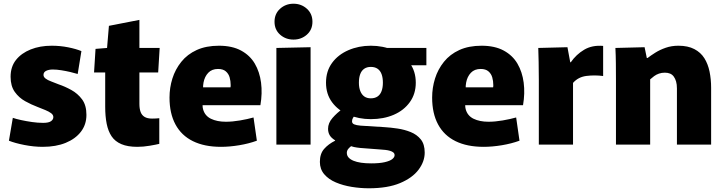

<svg xmlns="http://www.w3.org/2000/svg" viewBox="-20 -778 3898 1033"><path d="M210 12Q162 12 111 2Q60 -8 28 -21L49 -144Q66 -138 93.5 -132Q121 -126 152 -121.5Q183 -117 212 -117Q242 -117 254.5 -126Q267 -135 267 -148Q267 -160 255 -169Q243 -178 223.5 -186Q204 -194 181 -203Q149 -215 115.5 -233.5Q82 -252 59.5 -283.5Q37 -315 37 -365Q37 -419 66 -455.5Q95 -492 145 -512Q195 -532 258 -532Q304 -532 346.5 -523.5Q389 -515 418 -503L398 -380Q382 -385 358.5 -390.5Q335 -396 310 -400Q285 -404 264 -404Q243 -404 228.5 -397Q214 -390 214 -375Q214 -364 225 -355.5Q236 -347 255 -340Q274 -333 296 -324Q329 -313 363.5 -294Q398 -275 421.5 -243.5Q445 -212 445 -160Q445 -108 415.5 -69.5Q386 -31 333.5 -9.5Q281 12 210 12Z M719 12Q667 12 633 -2.5Q599 -17 580.5 -44.5Q562 -72 554 -112Q546 -152 546 -204V-388H486L494 -515L556 -520L566 -639L730 -671V-520H839L831 -388H730V-220Q730 -193 736.5 -175.5Q743 -158 758 -149Q773 -140 798 -140Q809 -140 818 -140.5Q827 -141 837 -142V-4Q821 0 786 6Q751 12 719 12Z M1169 12Q1080 12 1018 -18.5Q956 -49 924 -108.5Q892 -168 892 -253Q892 -306 907.5 -355.5Q923 -405 955.5 -445.5Q988 -486 1038.5 -509Q1089 -532 1158 -532Q1229 -532 1277 -506Q1325 -480 1351 -435.5Q1377 -391 1384.5 -333.5Q1392 -276 1381 -212H988L1088 -286Q1063 -226 1072.5 -190.5Q1082 -155 1115 -139Q1148 -123 1195 -123Q1231 -123 1271.5 -130Q1312 -137 1344 -146L1362 -21Q1318 -5 1266.5 3.5Q1215 12 1169 12ZM989 -308H1220Q1221 -312 1221 -315Q1221 -318 1221 -321Q1221 -342 1215.5 -361.5Q1210 -381 1195 -394Q1180 -407 1153 -407Q1120 -407 1100.5 -386.5Q1081 -366 1075 -334Q1069 -302 1077 -268Z M1467 -520 1651 -524V0H1467ZM1559 -565Q1517 -565 1487 -591.5Q1457 -618 1457 -661Q1457 -704 1487 -731Q1517 -758 1559 -758Q1601 -758 1631 -731Q1661 -704 1661 -661Q1661 -618 1631 -591.5Q1601 -565 1559 -565Z M1975 -137Q1910 -137 1854.5 -160.5Q1799 -184 1766.5 -228Q1734 -272 1734 -333Q1734 -395 1766.5 -439.5Q1799 -484 1854.5 -508Q1910 -532 1975 -532Q2041 -532 2096 -508Q2151 -484 2184 -439.5Q2217 -395 2217 -333Q2217 -273 2185 -228.5Q2153 -184 2098.5 -160.5Q2044 -137 1975 -137ZM1975 -249Q1997 -249 2011.5 -259Q2026 -269 2033 -288Q2040 -307 2040 -333Q2040 -360 2033 -379Q2026 -398 2011.5 -408Q1997 -418 1975 -418Q1954 -418 1939.5 -408Q1925 -398 1918 -379Q1911 -360 1911 -333Q1911 -307 1918.5 -288Q1926 -269 1940 -259Q1954 -249 1975 -249ZM1964 235Q1919 235 1872.5 227.5Q1826 220 1787 203.5Q1748 187 1724.5 159.5Q1701 132 1701 93Q1701 49 1724 23Q1747 -3 1783 -21V-23Q1762 -36 1753.5 -51Q1745 -66 1745 -85Q1745 -116 1769 -143.5Q1793 -171 1824 -193L1892 -161Q1884 -152 1879 -143.5Q1874 -135 1874 -125Q1874 -114 1885.5 -109Q1897 -104 1920 -102L2048 -94Q2081 -92 2118.5 -86.5Q2156 -81 2189.5 -67.5Q2223 -54 2244 -28Q2265 -2 2265 43Q2265 91 2232 135Q2199 179 2132.5 207Q2066 235 1964 235ZM1977 101Q2022 101 2050 94.5Q2078 88 2090.5 78Q2103 68 2103 57Q2103 48 2096.5 42.5Q2090 37 2078.5 33.5Q2067 30 2053 28.5Q2039 27 2023 26L1918 18Q1899 16 1884.5 13Q1870 10 1861 4L1873 6Q1864 11 1855 21.5Q1846 32 1846 44Q1846 59 1855.5 69.5Q1865 80 1882 87Q1899 94 1923 97.5Q1947 101 1977 101ZM2032 -520H2274V-427H2165Z M2582 12Q2493 12 2431 -18.5Q2369 -49 2337 -108.5Q2305 -168 2305 -253Q2305 -306 2320.5 -355.5Q2336 -405 2368.5 -445.5Q2401 -486 2451.5 -509Q2502 -532 2571 -532Q2642 -532 2690 -506Q2738 -480 2764 -435.5Q2790 -391 2797.5 -333.5Q2805 -276 2794 -212H2401L2501 -286Q2476 -226 2485.5 -190.5Q2495 -155 2528 -139Q2561 -123 2608 -123Q2644 -123 2684.5 -130Q2725 -137 2757 -146L2775 -21Q2731 -5 2679.5 3.5Q2628 12 2582 12ZM2402 -308H2633Q2634 -312 2634 -315Q2634 -318 2634 -321Q2634 -342 2628.5 -361.5Q2623 -381 2608 -394Q2593 -407 2566 -407Q2533 -407 2513.5 -386.5Q2494 -366 2488 -334Q2482 -302 2490 -268Z M2879 0V-347Q2879 -404 2878 -444.5Q2877 -485 2876 -520L3033 -524L3048 -443H3051Q3080 -485 3123 -510.5Q3166 -536 3225 -531V-369Q3180 -375 3135.5 -369.5Q3091 -364 3063 -332V0Z M3294 -342Q3294 -393 3293.5 -437.5Q3293 -482 3291 -520L3448 -524L3460 -466H3464Q3481 -479 3505.5 -494.5Q3530 -510 3561.5 -521Q3593 -532 3630 -532Q3681 -532 3715.5 -514Q3750 -496 3769.5 -465Q3789 -434 3797.5 -393Q3806 -352 3806 -306V0H3622V-302Q3622 -324 3617.5 -339.5Q3613 -355 3605 -366Q3597 -377 3585 -382Q3573 -387 3557 -387Q3540 -387 3525.5 -382Q3511 -377 3499.5 -368.5Q3488 -360 3478 -351V0H3294Z"/></svg>

Font: Murecho Thin ExtraBold
Style: Regular
Weight: 800
Version: Version 1.010